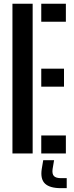

<svg xmlns="http://www.w3.org/2000/svg" viewBox="-20 -820 394 1026"><path d="M46.5 0V-800H154.5V0ZM200.5 0V-96H332V0ZM200.5 -357V-453H322V-357ZM200.5 -704V-800H332V-704ZM336.5 185.5H306Q246 185.5 220.5 161.2Q195 137 203 83.5L211 36H269L261 83.5Q257.5 109.5 268.2 120.8Q279 132 306 132H336.5Z"/></svg>

Font: Big Shoulders Stencil Display Thin
Style: Bold
Weight: 700
Version: Version 2.001